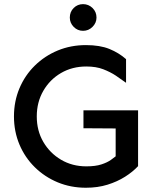

<svg xmlns="http://www.w3.org/2000/svg" viewBox="-20 -885 724 920"><path d="M391.6 14.6Q319.3 14.6 256.8 -11.2Q194.3 -37.1 147 -83.5Q99.6 -129.9 73.2 -192.4Q46.9 -254.9 46.9 -327.1Q46.9 -399.4 73.2 -461.9Q99.6 -524.4 147 -570.8Q194.3 -617.2 256.8 -643.1Q319.3 -668.9 391.6 -668.9Q459 -668.9 504.4 -650.4Q549.8 -631.8 584 -601.6V-488.3Q561.5 -504.9 535.2 -522.5Q508.8 -540 474.6 -553.2Q440.4 -566.4 393.6 -566.4Q326.2 -566.4 272.5 -535.2Q218.8 -503.9 187.5 -449.7Q156.2 -395.5 156.2 -327.1Q156.2 -258.8 187.5 -205.1Q218.8 -151.4 272.5 -119.6Q326.2 -87.9 393.6 -87.9Q437.5 -87.9 465.8 -97.2Q494.1 -106.4 511.2 -118.7Q528.3 -130.9 539.1 -139.6L641.6 -88.9Q616.2 -61.5 579.1 -38.1Q542 -14.6 495.1 0Q448.2 14.6 391.6 14.6ZM534.2 -29.3V-269.5L379.9 -270.5V-356.4H641.6V-88.9ZM377.9 -737.3Q351.6 -737.3 333 -756.3Q314.5 -775.4 314.5 -800.8Q314.5 -828.1 333 -846.7Q351.6 -865.2 377.9 -865.2Q404.3 -865.2 423.3 -846.7Q442.4 -828.1 442.4 -800.8Q442.4 -775.4 423.3 -756.3Q404.3 -737.3 377.9 -737.3Z"/></svg>

Font: Sen Medium
Style: Regular
Weight: 500
Designer: Kosal Sen, Philatype
Foundry: Philatype
Version: Version 2.000;gftools[0.9.31]